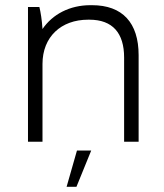

<svg xmlns="http://www.w3.org/2000/svg" viewBox="-20 -547 633 741"><path d="M88 0H144V-300C144 -405 216 -471 320 -471H325C415 -471 459 -419 459 -325V0H515V-334C515 -459 453 -527 335 -527H329C249 -527 183 -492 144 -435C142 -468 137 -500 132 -520H88ZM237 174H275L332 34H277Z"/></svg>

Font: Fixel Text Light
Style: Regular
Weight: 300
Width: 4
Designer: AlfaBravo + MacPaw
Foundry: Kyrylo Tkachov, Marchela Mozhyna, Serhii Makarenko, Maria Weinstein, Zakhar Kryvoshyya
Version: Version 1.211